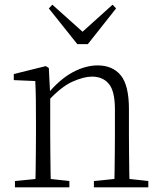

<svg xmlns="http://www.w3.org/2000/svg" viewBox="-20 -802 691 822"><path d="M44 0V-27L154 -38H174L277 -27V0ZM131 0Q132 -24 132.5 -64.5Q133 -105 133.5 -149Q134 -193 134 -226V-281Q134 -333 133.5 -375.5Q133 -418 131 -455L39 -459V-485L176 -519L189 -511L195 -393V-392V-226Q195 -193 195.5 -149Q196 -105 196.5 -64.5Q197 -24 198 0ZM382 0V-27L491 -38H512L615 -27V0ZM469 0Q470 -24 470.5 -64Q471 -104 471.5 -148Q472 -192 472 -226V-334Q472 -412 446 -443Q420 -474 374 -474Q339 -474 290.5 -452.5Q242 -431 184 -368L174 -398H182Q236 -463 291 -492.5Q346 -522 398 -522Q462 -522 497 -479.5Q532 -437 532 -335V-226Q532 -192 532.5 -148Q533 -104 533.5 -64Q534 -24 535 0ZM204 -782 357 -645H310L462 -782L477 -766L356 -613H311L189 -766Z"/></svg>

Font: Early Summer Mincho VF
Style: Regular
Weight: 250
Designer: GuiWonder
Version: Version 1.002